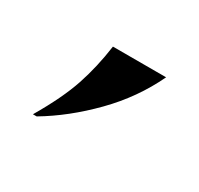

<svg xmlns="http://www.w3.org/2000/svg" viewBox="-47 -737 230 222"><g transform="rotate(30 68.5 -626.0)"><path d="M17 -569H12Q32 -603 40.5 -628.5Q49 -654 53 -683H124Q107 -647 78 -617.5Q49 -588 17 -569Z"/></g></svg>

Font: Emberly Black
Style: Regular
Weight: 900
Designer: Rajesh Rajput
Foundry: Rajesh Rajput
Version: Version 1.000